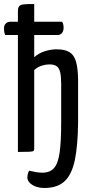

<svg xmlns="http://www.w3.org/2000/svg" viewBox="-40 -755 454 954"><path d="M181 179Q156 179 136.5 171.5Q117 164 106.5 152Q96 140 96 128Q96 108 105 93Q121 97 137.5 100Q154 103 170 103Q209 103 229 79.5Q249 56 256.5 1.5Q264 -53 264 -148V-338Q264 -375 259 -396Q254 -417 241.5 -426Q229 -435 205 -435Q188 -435 168 -429Q148 -423 130 -407V-16Q130 -8 126.5 -5Q123 -2 106 -1Q89 0 49 0V-581H-14Q-18 -590 -19 -597.5Q-20 -605 -20 -612Q-21 -628 -12 -637.5Q-3 -647 12 -647H49V-698Q49 -717 55.5 -724.5Q62 -732 79.5 -733.5Q97 -735 130 -735V-647H269Q273 -639 274.5 -632Q276 -625 276 -617Q276 -601 268 -591Q260 -581 245 -581H130V-471Q153 -491 183 -500.5Q213 -510 241 -510Q282 -510 305 -496Q328 -482 337.5 -449.5Q347 -417 348 -361V-149Q347 -33 332 39.5Q317 112 281 145.5Q245 179 181 179Z"/></svg>

Font: Yanone Kaffeesatz
Style: Regular
Weight: 400
Designer: Yanone (Cyrillic: Daniel Pouzeot, Huerta Tipografica, and Cyreal)
Foundry: Yanone
Version: Version 2.003